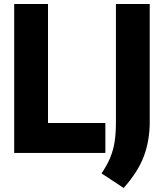

<svg xmlns="http://www.w3.org/2000/svg" viewBox="-20 -760 814 954"><path d="M50.5 0V-740H218.5V-149H503.5V0ZM594.5 174 484.5 101.5Q512 61 527.5 23.8Q543 -13.5 549.5 -55.5Q556 -97.5 556 -151.5V-740H724V-155.5Q724 -62 695 15.8Q666 93.5 594.5 174Z"/></svg>

Font: Encode Sans Condensed ExtraBold
Style: Regular
Weight: 800
Width: 3
Designer: Multiple Designers
Foundry: Impallari Type
Version: Version 3.000; ttfautohint (v1.8.3) -l 8 -r 50 -G 200 -x 14 